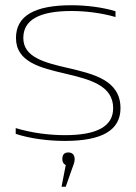

<svg xmlns="http://www.w3.org/2000/svg" viewBox="-20 -529 520 733"><path d="M229 -248C321 -226 412 -204 412 -116C412 -47 351 -13 228 -13C170 -13 102 -21 40 -40V-18C94 0 164 9 228 9C370 9 440 -32 440 -116C440 -224 335 -247 237 -270C151 -290 69 -310 69 -384C69 -453 130 -487 253 -487C305 -487 366 -480 421 -464V-486C373 -501 310 -509 253 -509C111 -509 41 -468 41 -384C41 -292 135 -270 229 -248ZM215 184H231L253 121C259 103 265 92 265 80V79C265 62 256 53 241 53C226 53 218 61 218 78V79C218 89 222 97 231 101Z"/></svg>

Font: LT Wave Thin
Style: Regular
Weight: 100
Designer: Daniel Lyons
Version: Version 2.5 (Glyphs App)